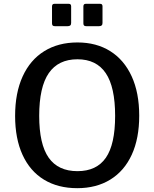

<svg xmlns="http://www.w3.org/2000/svg" viewBox="-20 -974 807 1004"><path d="M59 -368Q59 -488 98.5 -574.5Q138 -661 211.5 -706.5Q285 -752 385 -752Q484 -752 556.5 -706.5Q629 -661 668.5 -575Q708 -489 708 -369Q708 -250 669 -165Q630 -80 557 -35Q484 10 384 10Q283 10 210 -34.5Q137 -79 98 -164Q59 -249 59 -368ZM582 -368Q582 -519 533 -591.5Q484 -664 385 -664Q285 -664 235 -591.5Q185 -519 185 -368Q185 -220 234.5 -149.5Q284 -79 385 -79Q485 -79 533.5 -149Q582 -219 582 -368ZM352 -854Q352 -845 347.5 -841Q343 -837 333 -837H268Q259 -837 255.5 -840.5Q252 -844 252 -852V-940Q252 -954 264 -954H340Q352 -954 352 -941ZM516 -854Q516 -845 511.5 -841Q507 -837 497 -837H432Q423 -837 419.5 -840.5Q416 -844 416 -852V-940Q416 -954 428 -954H504Q516 -954 516 -941Z"/></svg>

Font: n
Style: Regular
Weight: 500
Designer: Pablo Impallari, Rodrigo Fuenzalida
Foundry: Impallari Type
Version: Version 1.002; ttfautohint (v1.5)